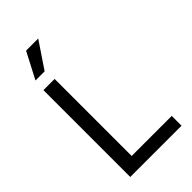

<svg xmlns="http://www.w3.org/2000/svg" viewBox="-287 -1051 1137 1137"><g transform="rotate(-45 281.5 -482.5)"><path d="M85.9 0H515.3V-82H179.7V-727.3H85.9ZM93 -800.8H169.7L280.2 -965.2H178.6Z"/></g></svg>

Font: GiG Sans Text
Style: Regular
Weight: 400
Designer: Andreas Faust
Version: Version 1.100;FEAKit 1.0